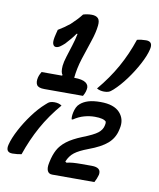

<svg xmlns="http://www.w3.org/2000/svg" viewBox="-104 -868 850 1026"><g transform="rotate(10 320.5 -355.0)"><path d="M406 -411Q464 -480 504 -551.5Q544 -623 571 -704Q594 -710 620 -710Q660 -710 648 -664Q640 -630 615.5 -584Q591 -538 559 -494.5Q527 -451 494 -421Q480 -408 470 -404.5Q460 -401 446 -401Q423 -401 406 -411ZM479 84H250Q231 84 224 68.5Q217 53 223 25L224 20Q232 -19 247 -47Q262 -75 292 -98Q322 -121 374 -142Q433 -165 454.5 -182Q476 -199 481 -221Q485 -235 483 -244Q470 -260 421 -260Q393 -260 364 -252Q335 -244 307 -225H301Q298 -240 303 -263Q306 -277 312 -290Q318 -303 329 -312Q346 -327 372 -335Q398 -343 438 -343Q511 -343 543 -307.5Q575 -272 563 -221L561 -212Q551 -168 517.5 -138.5Q484 -109 416 -84Q368 -66 344 -47.5Q320 -29 307 3L314 8Q330 4 348.5 2.5Q367 1 395 1H450Q504 1 496 42Q490 64 479 84ZM235 -288Q177 -220 137.5 -148.5Q98 -77 70 5Q60 7 47.5 8.5Q35 10 21 10Q-19 10 -7 -35Q2 -70 26 -115.5Q50 -161 82.5 -205Q115 -249 148 -278Q162 -292 172 -295.5Q182 -299 195 -299Q219 -299 235 -288ZM99 -446H210L212 -450Q201 -462 204 -499Q206 -519 215.5 -549.5Q225 -580 236 -614.5Q247 -649 253 -680H248Q237 -664 224 -648.5Q211 -633 197 -618Q184 -606 173 -598.5Q162 -591 151 -591Q139 -591 134 -605.5Q129 -620 139 -659L145 -683Q162 -693 177 -703.5Q192 -714 207 -726Q222 -740 236.5 -755Q251 -770 264 -787Q273 -790 285 -792Q297 -794 310 -794Q333 -794 344.5 -782.5Q356 -771 353 -743Q349 -704 332 -654.5Q315 -605 298 -551.5Q281 -498 276 -446Q321 -446 339.5 -432.5Q358 -419 353 -396Q351 -384 346.5 -374Q342 -364 339 -359H129Q97 -359 88 -373.5Q79 -388 85 -414Q88 -425 91.5 -432Q95 -439 99 -446Z"/></g></svg>

Font: Recursive Sn Csl St Med
Style: Italic
Weight: 500
Italic angle: -15°
Version: Version 1.079;hotconv 1.0.112;makeotfexe 2.5.65598; ttfautoh